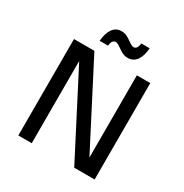

<svg xmlns="http://www.w3.org/2000/svg" viewBox="-197 -1035 1141 1190"><g transform="rotate(30 373.0 -440.0)"><path d="M100 0V-690H246L570 -63L550 -58V-690H646V0H500L176 -627L196 -632V0ZM243 -760Q248 -817 270.5 -848.5Q293 -880 332 -880Q352 -880 368 -872.5Q384 -865 397 -855.5Q410 -846 422 -838.5Q434 -831 445 -831Q456 -831 464 -840.5Q472 -850 475 -875H535Q531 -818 508 -786.5Q485 -755 446 -755Q426 -755 410 -762.5Q394 -770 381 -779.5Q368 -789 356 -796.5Q344 -804 333 -804Q323 -804 314.5 -795Q306 -786 303 -760Z"/></g></svg>

Font: Radio Canada
Style: Regular
Weight: 400
Designer: Charles Daoud, Etienne Aubert Bonn, Alexandre Saumier Demers, Jacques Le Bailly
Foundry: Radio-Canada
Version: Version 2.104;gftools[0.9.28.dev5+ged2979d]